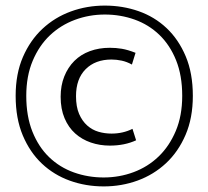

<svg xmlns="http://www.w3.org/2000/svg" viewBox="-20 -658 746 687"><path d="M379 -180Q420 -180 454 -197L467 -156Q426 -137 373 -137Q337 -137 305 -148Q273 -159 249 -180.5Q225 -202 211 -235Q197 -268 197 -312Q197 -352 210 -384.5Q223 -417 246 -440Q269 -463 301.5 -475Q334 -487 373 -487Q395 -487 416 -483.5Q437 -480 465 -469L452 -427Q434 -437 415.5 -441Q397 -445 379 -445Q321 -445 286.5 -410.5Q252 -376 252 -314Q252 -276 263 -250.5Q274 -225 292 -209Q310 -193 332.5 -186.5Q355 -180 379 -180ZM355 -638Q419 -638 476 -618Q533 -598 576 -557.5Q619 -517 644.5 -456.5Q670 -396 670 -315Q670 -236 644 -175.5Q618 -115 574 -74Q530 -33 472.5 -12Q415 9 351 9Q287 9 230 -11.5Q173 -32 130 -72.5Q87 -113 61.5 -173.5Q36 -234 36 -315Q36 -394 62 -454Q88 -514 132 -555Q176 -596 233.5 -617Q291 -638 355 -638ZM355 -606Q299 -606 248 -587Q197 -568 158.5 -531.5Q120 -495 97 -440.5Q74 -386 74 -315Q74 -242 96 -187Q118 -132 156 -95.5Q194 -59 244.5 -41Q295 -23 351 -23Q407 -23 458 -42Q509 -61 547.5 -98Q586 -135 609 -189.5Q632 -244 632 -315Q632 -388 610 -442.5Q588 -497 550 -533.5Q512 -570 461.5 -588Q411 -606 355 -606Z"/></svg>

Font: Mukta Mahee Light
Style: Regular
Weight: 300
Designer: Shuchita Grover, Noopur Datye, Girish Dalvi, Yashodeep Gholap
Foundry: Ek Type
Version: Version 2.538;PS 1.000;hotconv 16.6.51;makeotf.lib2.5.65220;